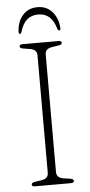

<svg xmlns="http://www.w3.org/2000/svg" viewBox="-59 -908 444 942"><g transform="rotate(-5 163.0 -437.0)"><path d="M183 -60.5Q183 -32.5 216 -27L250 -22Q266.5 -19 266.5 -10Q266.5 0 252 0H74Q59 0 59 -10Q59 -19 76 -22L110 -27Q142.5 -32.5 142.5 -60.5V-639.5Q142.5 -667.5 110 -673L76 -678.5Q59 -681 59 -690Q59 -700 74 -700H252Q266.5 -700 266.5 -690Q266.5 -681 250 -678.5L216 -673Q183 -667.5 183 -639.5ZM163 -838.5Q130 -838.5 108 -819.8Q86 -801 74 -759.5Q71.5 -751.5 66.5 -751.5Q60 -751.5 60 -760.5Q61.5 -810.5 89.2 -842.5Q117 -874.5 163 -874.5Q208 -874.5 235.8 -842.5Q263.5 -810.5 266 -760.5Q266 -751.5 259 -751.5Q253.5 -751.5 251 -759.5Q239 -801 217.2 -819.8Q195.5 -838.5 163 -838.5Z"/></g></svg>

Font: Fraunces 9pt Soft Thin
Style: Regular
Weight: 100
Version: Version 1.000;[b76b70a41]